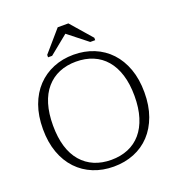

<svg xmlns="http://www.w3.org/2000/svg" viewBox="-163 -1054 1107 1202"><g transform="rotate(-20 390.5 -453.0)"><path d="M390 17Q317 17 255 -8Q193 -33 147.5 -81Q102 -129 77 -198Q52 -267 52 -355Q52 -443 77 -512Q102 -581 147.5 -629Q193 -677 255 -702.5Q317 -728 390 -728Q464 -728 526 -702.5Q588 -677 633 -629Q678 -581 703 -512Q728 -443 728 -355Q728 -267 703 -198Q678 -129 633 -81Q588 -33 526 -8Q464 17 390 17ZM390 -28Q452 -28 502.5 -49Q553 -70 588.5 -111.5Q624 -153 643 -214Q662 -275 662 -355Q662 -435 643 -496Q624 -557 588.5 -598.5Q553 -640 502.5 -661Q452 -682 390 -682Q328 -682 278 -661Q228 -640 192 -598.5Q156 -557 137.5 -496Q119 -435 119 -355Q119 -275 137.5 -214Q156 -153 192 -111.5Q228 -70 278 -49Q328 -28 390 -28ZM428 -923H357L236 -783V-767H263L412 -888L365 -887L517 -767H550V-783Z"/></g></svg>

Font: Roboto Serif 20pt ExtraLight
Style: Regular
Weight: 250
Version: Version 1.008